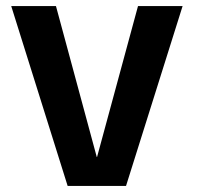

<svg xmlns="http://www.w3.org/2000/svg" viewBox="-20 -613 648 633"><path d="M203 0H395.5L582 -593H435L300 -95.5H299L164.5 -593H17Z"/></svg>

Font: Anybody Thin SemiBold
Style: Regular
Weight: 600
Version: Version 1.113;gftools[0.9.25]